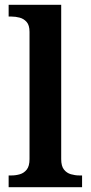

<svg xmlns="http://www.w3.org/2000/svg" viewBox="-20 -780 378 800"><path d="M16 0V-49H28Q46 -49 63 -54Q80 -59 91.5 -73.5Q103 -88 103 -117V-647Q103 -675 91 -688.5Q79 -702 62 -706.5Q45 -711 28 -711H16V-760H235V-117Q235 -88 246.5 -73.5Q258 -59 275.5 -54Q293 -49 310 -49H322V0Z"/></svg>

Font: Noto Nastaliq Urdu SemiBold
Style: Regular
Weight: 600
Version: Version 3.007